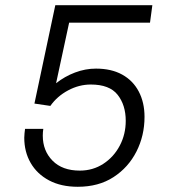

<svg xmlns="http://www.w3.org/2000/svg" viewBox="-20 -706 655 736"><path d="M278 10Q214 10 168 -14.5Q122 -39 97.5 -81.5Q73 -124 73 -178Q73 -186 74 -195Q75 -204 76 -212H146Q145 -206 144.5 -199.5Q144 -193 144 -186Q144 -128 181.5 -90Q219 -52 286 -52Q336 -52 376 -78Q416 -104 439 -147.5Q462 -191 462 -243Q462 -303 431 -342.5Q400 -382 328 -382Q283 -382 241 -359.5Q199 -337 173 -300L112 -309L192 -686H564L555 -619H245L195 -387Q228 -413 267.5 -428Q307 -443 348 -443Q407 -443 448.5 -420Q490 -397 512 -355Q534 -313 534 -258Q534 -186 503 -125Q472 -64 415 -27Q358 10 278 10Z"/></svg>

Font: Chivo Medium ExtraLight
Style: Italic
Weight: 250
Italic angle: -8.05°
Version: Version 2.002